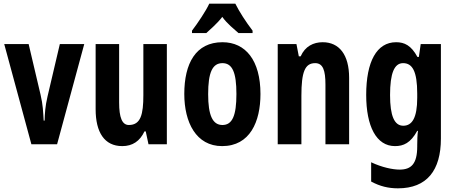

<svg xmlns="http://www.w3.org/2000/svg" viewBox="-20 -786 2482 1046"><path d="M151 0H291L439 -546H306L239 -261C226 -206 224 -166 223 -129H218C215 -177 214 -215 201 -270L136 -546H3Z M889 -546H761V-268C761 -163 747 -105 682 -105C645 -105 629 -146 629 -228V-546H501V-191C501 -65 549 10 646 10C702 10 742 -17 767 -70H774L789 0H889Z M1262 -766H1120C1103 -728 1056 -658 1026 -619V-606H1104C1123 -624 1162 -656 1191 -694C1218 -656 1256 -627 1279 -606H1356V-619C1318 -669 1284 -722 1262 -766ZM1399 -274C1399 -457 1318 -556 1192 -556C1046 -556 984 -440 984 -274C984 -120 1048 10 1190 10C1342 10 1399 -123 1399 -274ZM1114 -273C1114 -391 1137 -442 1192 -442C1246 -442 1268 -391 1268 -274C1268 -157 1246 -105 1192 -105C1138 -105 1114 -158 1114 -273Z M1738 -556C1688 -556 1642 -534 1618 -479H1608L1595 -546H1493V0H1622V-264C1622 -394 1641 -442 1697 -442C1740 -442 1753 -402 1753 -325V0H1882V-362C1882 -488 1828 -556 1738 -556Z M2138 -556C2032 -556 1975 -450 1975 -269C1975 -98 2030 10 2132 10C2178 10 2217 -7 2253 -73H2257C2254 -51 2253 -22 2253 5V12C2253 107 2220 138 2157 138C2120 138 2061 126 2002 98V203C2050 229 2096 240 2148 240C2306 240 2382 142 2382 -31V-546H2272L2262 -476H2254C2220 -539 2183 -556 2138 -556ZM2176 -442C2226 -442 2253 -399 2253 -276V-253C2253 -142 2224 -101 2177 -101C2128 -101 2105 -156 2105 -268C2105 -387 2128 -442 2176 -442Z"/></svg>

Font: Noto Sans Gurmukhi ExtraCondensed
Style: Bold
Weight: 700
Width: 2
Designer: Jelle Bosma - Monotype Design Team
Foundry: Monotype Imaging Inc.
Version: Version 2.004